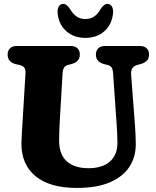

<svg xmlns="http://www.w3.org/2000/svg" viewBox="-20 -932 786 968"><path d="M568 -306.5 550 -564Q548.5 -583.5 542.2 -592.2Q536 -601 523 -604.5L504 -609Q463.5 -620.5 463.5 -657Q463.5 -676.5 475.2 -688.2Q487 -700 508.5 -700H686.5Q708 -700 719.8 -688.2Q731.5 -676.5 731.5 -657Q731.5 -637.5 720.8 -626.5Q710 -615.5 691 -609.5L672 -604.5Q637.5 -594.5 641 -556L660 -307.5Q664 -256 664.5 -206Q665 -142 633 -92Q601 -42 534.8 -13.2Q468.5 15.5 367.5 15.5Q231.5 15.5 159.5 -43.5Q87.5 -102.5 88 -209.5Q88.5 -230 90.5 -266Q92.5 -302 94.5 -331L108.5 -562Q109.5 -580.5 103 -590.2Q96.5 -600 78.5 -604.5L59.5 -608.5Q18.5 -619 18.5 -657Q18.5 -676.5 30.2 -688.2Q42 -700 63.5 -700H337.5Q359 -700 370.8 -688.2Q382.5 -676.5 382.5 -657Q382.5 -621 342 -609.5L322 -604.5Q297.5 -598 295.5 -563L281.5 -324.5Q280 -295 279 -270.8Q278 -246.5 278 -228.5Q277 -154.5 316 -119.2Q355 -84 425.5 -84Q497.5 -84 535.2 -118.5Q573 -153 572 -213.5Q571.5 -245.5 570.5 -266Q569.5 -286.5 568 -306.5ZM410.5 -836Q437 -836 455.2 -849Q473.5 -862 488.5 -888Q505 -912.5 521 -912.5Q536 -912.5 543.8 -899.8Q551.5 -887 550 -867Q545 -809.5 507 -775.2Q469 -741 410.5 -741Q352 -741 313.8 -775.2Q275.5 -809.5 270.5 -867Q269 -887 276.8 -899.8Q284.5 -912.5 299.5 -912.5Q315.5 -912.5 332 -888Q347.5 -862 365.8 -849Q384 -836 410.5 -836Z"/></svg>

Font: Fraunces 72pt SuperSoft
Style: Bold
Weight: 700
Version: Version 1.000;[0bf87f6ff]